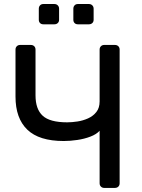

<svg xmlns="http://www.w3.org/2000/svg" viewBox="-20 -920 694 940"><path d="M490.6 0Q480.4 0 474.1 -6.4Q467.7 -12.7 467.7 -22.9V-279.9Q452.5 -262.6 422.9 -251.3Q393.4 -239.9 358.5 -234.8Q323.6 -229.6 292.1 -229.6Q171.4 -229.6 113.7 -285.2Q55.9 -340.8 55.9 -447.2V-677.1Q55.9 -687.3 62.3 -693.6Q68.6 -700 78.8 -700H130.2Q141.2 -700 147.6 -693.6Q153.9 -687.3 153.9 -677.1V-453.1Q153.9 -385.6 189 -353.4Q224.1 -321.1 308.7 -321.1Q331.9 -321.1 358.9 -325.2Q385.9 -329.2 411 -340.4Q436 -351.6 451.8 -371.7Q467.7 -391.7 467.7 -423.5V-677.1Q467.7 -687.3 474.1 -693.6Q480.4 -700 490.6 -700H542Q553 -700 559.4 -693.6Q565.7 -687.3 565.7 -677.1V-22.9Q565.7 -12.7 559.4 -6.4Q553 0 542 0ZM361.3 -801Q351.2 -801 345.2 -807.1Q339.1 -813.1 339.1 -823.2V-877.3Q339.1 -887.3 345.2 -893.8Q351.2 -900.3 361.3 -900.3H415.4Q425.4 -900.3 431.9 -893.8Q438.4 -887.3 438.4 -877.3V-823.2Q438.4 -813.1 431.9 -807.1Q425.4 -801 415.4 -801ZM192.2 -801Q182.1 -801 176.1 -807.1Q170 -813.1 170 -823.2V-877.3Q170 -887.3 176.1 -893.8Q182.1 -900.3 192.2 -900.3H246.3Q256.3 -900.3 262.8 -893.8Q269.3 -887.3 269.3 -877.3V-823.2Q269.3 -813.1 262.8 -807.1Q256.3 -801 246.3 -801Z"/></svg>

Font: Rubik Light
Style: Regular
Weight: 300
Designer: Hubert and Fischer
Foundry: Hubert and Fischer
Version: Version 2.300;gftools[0.9.30]